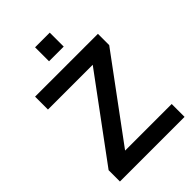

<svg xmlns="http://www.w3.org/2000/svg" viewBox="-261 -1019 1128 1128"><g transform="rotate(-45 302.5 -455.0)"><path d="M47 0V-94L419 -598H47V-705H569V-611L197 -107H584V0ZM252 -794V-910H374V-794Z"/></g></svg>

Font: Nunito Sans
Style: Bold
Weight: 700
Designer: Vernon Adams
Foundry: Vernon Adams
Version: Version 3.101; ttfautohint (v1.8.4.7-5d5b);gftools[0.9.27]